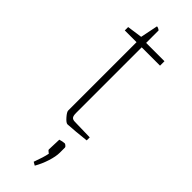

<svg xmlns="http://www.w3.org/2000/svg" viewBox="-249 -531 763 763"><g transform="rotate(45 132.0 -149.5)"><path d="M95 -31V-415H29V-434L93 -443L108 -517Q115 -517 124 -510V-440H227V-415H124V-46Q124 -30 129 -24Q134 -18 146 -18L231 -16V1Q207 4 178 6.5Q149 9 132 10Q124 10 109.5 -6.5Q95 -23 95 -31ZM142 210Q157 170 162 145Q160 143 155 139.5Q150 136 150 133L152 76Q158 74 165.5 72.5Q173 71 178 71Q180 71 185 75Q190 79 190 82V111Q190 132 180.5 162Q171 192 156 218Z"/></g></svg>

Font: Grenze Thin
Style: Regular
Weight: 250
Designer: Renata Polastri
Foundry: Omnibus-Type
Version: Version 1.002; ttfautohint (v1.8)